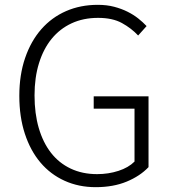

<svg xmlns="http://www.w3.org/2000/svg" viewBox="-20 -762 713 795"><path d="M376 13Q306 13 247.5 -13.5Q189 -40 147.5 -89Q106 -138 83 -208Q60 -278 60 -365Q60 -452 84 -522Q108 -592 151 -641Q194 -690 253.5 -716Q313 -742 385 -742Q422 -742 452.5 -734Q483 -726 508 -713.5Q533 -701 552.5 -685.5Q572 -670 587 -654L552 -615Q524 -645 485 -666.5Q446 -688 386 -688Q325 -688 276.5 -665.5Q228 -643 194 -601.5Q160 -560 141.5 -500.5Q123 -441 123 -367Q123 -292 140.5 -232Q158 -172 191 -129.5Q224 -87 272.5 -64Q321 -41 382 -41Q429 -41 470.5 -54.5Q512 -68 537 -93V-312H368V-363H595V-70Q560 -33 504.5 -10Q449 13 376 13Z"/></svg>

Font: Kinto Sans Light
Style: Regular
Weight: 300
Designer: Authors: Ryoko NISHIZUKA  (kana & ideographs); Paul D. Hunt (Latin, Greek & Cyrillic); Wenlong ZHANG  (bopomofo); Sandol
Foundry: Adobe Systems Incorporated, ookami Inc.
Version: Version 0.001